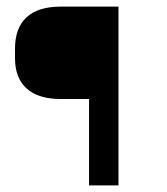

<svg xmlns="http://www.w3.org/2000/svg" viewBox="-20 -560 504 580"><path d="M337.9 -540V0H249V-260.9H163.4Q95.8 -260.9 60.6 -292.5Q25.3 -324 25.3 -384.6V-412.7Q25.3 -475.7 60.3 -507.9Q95.3 -540 163.4 -540Z"/></svg>

Font: Pathway Extreme 8pt Thin
Style: Regular
Weight: 100
Designer: Eduardo Rodriguez Tunni
Foundry: Eduardo Rodriguez Tunni
Version: Version 1.000